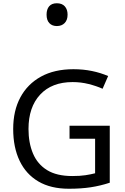

<svg xmlns="http://www.w3.org/2000/svg" viewBox="-20 -1149 768 1179"><path d="M407 -377H654V-27Q596 -8 537 1Q478 10 403 10Q292 10 216 -34.5Q140 -79 100.5 -161.5Q61 -244 61 -357Q61 -469 105 -551Q149 -633 231.5 -678.5Q314 -724 431 -724Q491 -724 544.5 -713Q598 -702 644 -682L610 -604Q572 -621 524.5 -633Q477 -645 426 -645Q298 -645 226.5 -568Q155 -491 155 -357Q155 -272 182.5 -206.5Q210 -141 269 -104.5Q328 -68 424 -68Q471 -68 504 -73Q537 -78 564 -85V-297H407ZM329 -989Q300 -989 283 -1007Q266 -1025 266 -1059Q266 -1092 282 -1110.5Q298 -1129 329 -1129Q361 -1129 378 -1110Q395 -1091 395 -1059Q395 -1026 377 -1007.5Q359 -989 329 -989Z"/></svg>

Font: Noto Sans Tifinagh Air
Style: Regular
Weight: 400
Designer: JamraPatel
Foundry: JamraPatel LLC
Version: Version 2.006; ttfautohint (v1.8.4.7-5d5b)